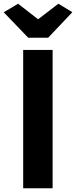

<svg xmlns="http://www.w3.org/2000/svg" viewBox="-30 -1011 408 1031"><path d="M94.5 0V-743H252.5V0ZM121.5 -808.5 -10 -945 67 -991 174.5 -907.5 283.5 -991 358.5 -945.5 228.5 -808.5Z"/></svg>

Font: Merriweather Sans
Style: Bold
Weight: 700
Designer: Eben Sorkin
Foundry: Eben Sorkin
Version: Version 1.008; ttfautohint (v1.7.19-72a1) -l 8 -r 50 -G 200 